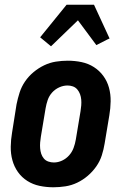

<svg xmlns="http://www.w3.org/2000/svg" viewBox="-20 -785 540 813"><path d="M206 8Q176 8 147.5 2Q119 -4 95.5 -19Q72 -34 56 -56.5Q40 -79 32.5 -106.5Q25 -134 25.5 -164Q26 -194 31 -223L50 -343Q55 -368 63 -393Q71 -418 86 -440Q101 -462 122 -479.5Q143 -497 167 -508.5Q191 -520 216.5 -524Q242 -528 267 -528Q297 -528 325.5 -522Q354 -516 377.5 -501Q401 -486 417.5 -463.5Q434 -441 441.5 -413.5Q449 -386 448.5 -356Q448 -326 443 -297L423 -177Q419 -152 411 -127Q403 -102 387.5 -80Q372 -58 351.5 -40.5Q331 -23 307 -11.5Q283 0 257 4Q231 8 206 8ZM208 -97Q226 -97 243 -105Q260 -113 272.5 -127Q285 -141 291.5 -158.5Q298 -176 301 -194L321 -314Q323 -326 324 -338.5Q325 -351 324 -363Q323 -375 319 -386Q315 -397 307.5 -406Q300 -415 289 -419Q278 -423 266 -423Q248 -423 230.5 -415Q213 -407 200.5 -393Q188 -379 182 -361.5Q176 -344 173 -326L153 -206Q151 -194 150 -181.5Q149 -169 150 -157Q151 -145 154.5 -134Q158 -123 165.5 -114Q173 -105 184.5 -101Q196 -97 208 -97ZM196 -589 150 -627 262 -765H378L444 -622L435 -618L388 -594L310 -699Z"/></svg>

Font: Iosevka SS18 Extrabold
Style: Italic
Weight: 800
Italic angle: -9°
Monospace: yes
Designer: Belleve Invis
Foundry: Belleve Invis
Version: Version 25.1.1; ttfautohint (v1.8.4)